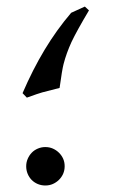

<svg xmlns="http://www.w3.org/2000/svg" viewBox="-20 -592 392 590"><path d="M119.1 -22Q106.9 -22 95.9 -26.6Q85 -31.2 77.1 -39.3Q69.3 -47.4 64.9 -58.1Q60.5 -68.8 60.5 -81.1Q60.5 -93.3 65.2 -104Q69.8 -114.7 77.6 -122.8Q85.4 -130.9 96.4 -135.5Q107.4 -140.1 119.1 -140.1Q131.8 -140.1 142.3 -135.5Q152.8 -130.9 161.1 -122.8Q169.4 -114.7 174.1 -104.2Q178.7 -93.8 178.7 -81.1Q178.7 -68.8 174.1 -58.1Q169.4 -47.4 161.1 -39.3Q152.8 -31.2 142.3 -26.6Q131.8 -22 119.1 -22ZM253.4 -560.1Q215.3 -496.1 199.7 -462.9Q191.9 -445.8 185.8 -429Q179.7 -412.1 175.3 -395Q170.9 -378.4 163.1 -321.8L109.9 -308.1Q99.1 -305.2 62.5 -292L49.3 -305.7Q80.6 -378.4 117.2 -439.2Q153.8 -500 198.7 -552.7L240.7 -571.8Z"/></svg>

Font: XB Kayhan
Style: Regular
Weight: 400
Designer: Behnam
Foundry: Irmug
Version: Version 7.300 2009